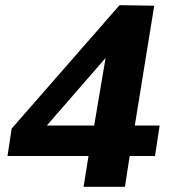

<svg xmlns="http://www.w3.org/2000/svg" viewBox="-20 -721 680 742"><path d="M9 -118 25 -224 442 -701 576 -699 501 -236H597L579 -118H481L463 1H303L322 -118ZM161 -236H344L388 -497Z"/></svg>

Font: Georama ExtraCondensed Thin
Style: Bold Italic
Weight: 700
Italic angle: -9°
Version: Version 1.001